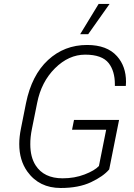

<svg xmlns="http://www.w3.org/2000/svg" viewBox="-20 -951 684 982"><path d="M290.5 10.5Q180 10.5 119.5 -74Q78.5 -132 78.5 -214Q78.5 -251 87 -293L113 -423.5Q142 -566.5 225.5 -643.8Q309 -721 425.5 -721Q527.5 -721 578.5 -663.5Q624.5 -612 624.5 -532.5L623.5 -511.5H567.5V-520.5Q567.5 -587 536 -628Q502 -671.5 415.5 -671.5Q331.5 -671.5 261.2 -601.8Q191 -532 170 -424.5L143.5 -293Q134.5 -249 135 -212.5Q135 -148 162 -105.5Q204.5 -39 300.5 -39Q361.5 -39 412.8 -58.8Q464 -78.5 486 -102L523 -287.5H348.5L358.5 -337.5H589L538.5 -84.5Q508.5 -49 445.5 -19.2Q382.5 10.5 290.5 10.5ZM431 -776H390L484.5 -931H540.5Z"/></svg>

Font: Roberto Sans Light
Style: Italic
Weight: 300
Italic angle: -11°
Designer: Google
Version: Version 1.00;June 11, 2020;FontCreator 12.0.0.2522 64-bit; t